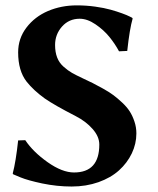

<svg xmlns="http://www.w3.org/2000/svg" viewBox="-20 -678 582 708"><path d="M252.9 -42C224 -42 191.6 -54.6 155.8 -79.8C120 -105.1 92.4 -132.2 73.2 -161.1L46.9 -160.2C41.3 -108.4 34.7 -67.7 26.9 -38.1L28.8 -35.2L55.7 -23.9C73.9 -16.4 100.6 -9 135.7 -1.5C171.9 6 208 9.8 244.1 9.8C279.9 9.8 313 4.4 343.3 -6.3C373.5 -17.1 398.8 -31.6 418.9 -49.8C439.1 -68 454.8 -88.9 466.1 -112.5C477.3 -136.1 482.9 -160.6 482.9 -186C482.9 -201 480.6 -215.6 475.8 -229.7C471.1 -243.9 465.3 -256.4 458.3 -267.3C451.3 -278.2 441.9 -289.1 430.2 -300C418.5 -311 407.6 -320.1 397.5 -327.6C387.4 -335.1 374.7 -343.1 359.4 -351.6C344.1 -360 331.6 -366.7 322 -371.6C312.4 -376.5 300.1 -382.3 285.2 -389.2C268.6 -397 255.4 -403.6 245.6 -409.2C235.8 -414.7 225.5 -422.3 214.6 -431.9C203.7 -441.5 195.7 -452.9 190.7 -466.1C185.6 -479.2 183.1 -494.6 183.1 -512.2C183.1 -538.2 191.7 -560.9 208.7 -580.1C225.8 -599.3 247.6 -608.9 273.9 -608.9C292.5 -608.9 311.8 -602.1 332 -588.4C352.2 -574.7 369.3 -559.2 383.3 -542C397.3 -524.7 409.2 -507 418.9 -488.8L449.2 -490.2C455.1 -544.6 461.8 -584.5 469.2 -609.9L466.8 -612.8L458 -617.2C451.8 -620.4 442.5 -624.3 429.9 -628.9C417.4 -633.5 403.3 -637.9 387.7 -642.3C372.1 -646.7 353.1 -650.5 330.8 -653.6C308.5 -656.7 286 -658.2 263.2 -658.2C225.1 -658.2 189.8 -651.3 157.2 -637.5C124.7 -623.6 98.1 -603.3 77.6 -576.4C57.1 -549.6 46.9 -519 46.9 -484.9C46.9 -439.6 57.3 -403.6 78.1 -377C95.1 -355.5 117.4 -334.8 145 -314.9C167.8 -299 205.7 -277.3 258.8 -250C284.2 -237 305 -221.2 321.3 -202.6C337.9 -183.8 346.2 -164.6 346.2 -145C346.2 -76.3 315.1 -42 252.9 -42Z"/></svg>

Font: Linux Biolinum G
Style: Bold
Weight: 700
Designer: Philipp H. Poll
Foundry: Philipp H. Poll
Version: Version 1.1.0